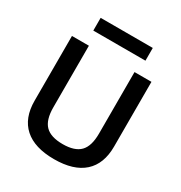

<svg xmlns="http://www.w3.org/2000/svg" viewBox="-211 -1070 1155 1228"><g transform="rotate(30 366.5 -456.0)"><path d="M367 10Q223 10 148 -57Q73 -124 73 -252V-730H198V-275Q198 -183 238 -142Q278 -101 367 -101Q455 -101 495 -142Q535 -183 535 -275V-730H660V-252Q660 -124 585.5 -57Q511 10 367 10ZM174 -828V-922H559V-828Z"/></g></svg>

Font: M PLUS 1 SemiBold
Style: Regular
Weight: 600
Designer: Coji Morishita
Foundry: UNDERFOREST DESIGN
Version: Version 1.001